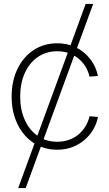

<svg xmlns="http://www.w3.org/2000/svg" viewBox="-20 -751 555 975"><path d="M72.3 204.1 415 -731H453.1L110.4 204.1ZM270.5 9.3Q202.6 9.3 150.1 -25.6Q97.7 -60.5 68.4 -121.6Q39.1 -182.6 39.1 -260.7Q39.1 -339.4 68.4 -400.4Q97.7 -461.4 150.1 -496.3Q202.6 -531.2 270.5 -531.2Q312 -531.2 346.9 -518.1Q381.8 -504.9 408.7 -481.9Q435.5 -459 453.1 -429Q470.7 -398.9 477.1 -365.2L434.6 -361.8Q428.7 -388.2 414.8 -411.4Q400.9 -434.6 379.9 -452.4Q358.9 -470.2 331.3 -480.5Q303.7 -490.7 270.5 -490.7Q214.4 -490.7 171.9 -461.4Q129.4 -432.1 106 -380.1Q82.5 -328.1 82.5 -260.7Q82.5 -193.4 106 -141.6Q129.4 -89.8 171.9 -60.5Q214.4 -31.2 270.5 -31.2Q303.7 -31.2 331.3 -41.3Q358.9 -51.3 379.9 -69.3Q400.9 -87.4 414.8 -110.8Q428.7 -134.3 434.6 -160.6L477.5 -157.2Q471.2 -123.5 453.6 -93.5Q436 -63.5 408.9 -40.3Q381.8 -17.1 346.9 -3.9Q312 9.3 270.5 9.3Z"/></svg>

Font: Inter 28pt ExtraLight
Style: Regular
Weight: 250
Designer: Rasmus Andersson
Foundry: rsms
Version: Version 4.001;git-66647c0bb